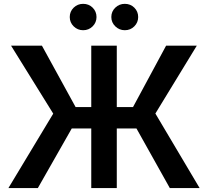

<svg xmlns="http://www.w3.org/2000/svg" viewBox="-20 -961 1063 981"><path d="M576.7 -727.5V0H446.3V-727.5ZM22.9 0 252 -380.4 36.6 -727.5H194.3L366.2 -414.1H659.7L828.6 -727.5H985.4L773.9 -380.9L1000 0H847.7L677.2 -304.7H346.7L173.3 0ZM617.7 -806.6Q589.4 -806.6 569.1 -826.4Q548.8 -846.2 548.8 -874Q548.8 -902.3 569.1 -921.9Q589.4 -941.4 617.7 -941.4Q646.5 -941.4 666.3 -921.9Q686 -902.3 686 -874Q686 -846.2 666.3 -826.4Q646.5 -806.6 617.7 -806.6ZM404.8 -806.6Q376.5 -806.6 356.4 -826.4Q336.4 -846.2 336.4 -874Q336.4 -902.3 356.4 -921.9Q376.5 -941.4 404.8 -941.4Q433.6 -941.4 453.4 -921.9Q473.1 -902.3 473.1 -874Q473.1 -846.2 453.4 -826.4Q433.6 -806.6 404.8 -806.6Z"/></svg>

Font: Inter 17pt SemiBold
Style: Regular
Weight: 600
Version: Version 4.001;git-66647c0bb